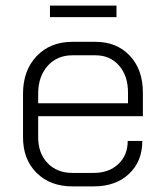

<svg xmlns="http://www.w3.org/2000/svg" viewBox="-20 -656 585 684"><path d="M62 -167V-322Q62 -405 110.5 -456Q159 -507 238 -507H320Q396 -507 442.5 -457.5Q489 -408 489 -326V-242H116V-167Q116 -110 149.5 -75Q183 -40 238 -40H314Q368 -40 401.5 -71.5Q435 -103 435 -154H487Q487 -81 439.5 -36.5Q392 8 314 8H238Q159 8 110.5 -40Q62 -88 62 -167ZM436 -288V-326Q436 -386 404 -422.5Q372 -459 320 -459H238Q183 -459 149.5 -421Q116 -383 116 -322V-288ZM158 -636H395V-595H158Z"/></svg>

Font: Bai Jamjuree Light
Style: Regular
Weight: 300
Designer: Katatrad Aksorn Co.,Ltd.
Foundry: Cadson Demak Co.,Ltd.
Version: Version 1.000; ttfautohint (v1.6)